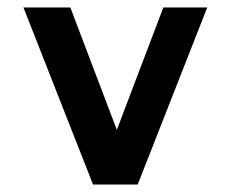

<svg xmlns="http://www.w3.org/2000/svg" viewBox="-20 -496 620 516"><path d="M230 0 43 -476H169L294 -147L419 -476H537L350 0Z"/></svg>

Font: Sometype Mono
Style: Bold
Weight: 700
Monospace: yes
Designer: Ryoichi Tsunekawa
Foundry: Dharma Type
Version: Version 1.000; ttfautohint (v1.8.3)